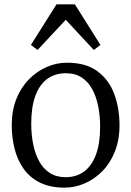

<svg xmlns="http://www.w3.org/2000/svg" viewBox="-20 -851 603 882"><path d="M34 -276Q34 -344 55.5 -397.2Q77 -450.5 113.5 -487.2Q150 -524 195 -543.5Q240 -563 287 -563Q375 -563 428.2 -523.2Q481.5 -483.5 505.2 -418Q529 -352.5 529 -276Q529 -208.5 507.8 -155Q486.5 -101.5 450 -64.5Q413.5 -27.5 368.5 -8.2Q323.5 11 276.5 11Q210.5 11 164 -12Q117.5 -35 89 -75Q60.5 -115 47.2 -166.8Q34 -218.5 34 -276ZM281.5 -37Q331 -37 366.5 -63.2Q402 -89.5 421 -141.2Q440 -193 440 -269Q440 -318 431.2 -362.2Q422.5 -406.5 404 -440.8Q385.5 -475 355.8 -494.8Q326 -514.5 282.5 -514.5Q232.5 -514.5 197 -488.5Q161.5 -462.5 142.5 -411Q123.5 -359.5 123.5 -283Q123.5 -233.5 132.2 -189.2Q141 -145 159.8 -110.5Q178.5 -76 208.8 -56.5Q239 -37 281.5 -37ZM152.5 -621.5 122 -644.5 239.5 -831H324L441.5 -644.5L411 -621.5L282 -760Z"/></svg>

Font: Merriweather 36pt Light
Style: Regular
Weight: 300
Designer: Eben Sorkin
Foundry: Eben Sorkin
Version: Version 2.100